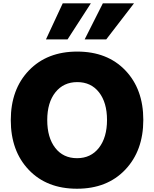

<svg xmlns="http://www.w3.org/2000/svg" viewBox="-20 -1110 941 1173"><path d="M155.8 -72.3Q45.9 -187.5 45.9 -376Q45.9 -564.5 156.7 -679.7Q267.6 -794.9 451.7 -794.9Q635.7 -794.9 745.6 -680.2Q855.5 -565.4 855.5 -377.4Q855.5 -189.5 745.1 -73.2Q634.8 43 450.2 43Q265.6 43 155.8 -72.3ZM260.7 -869.1 363.3 -1089.8H535.2L392.6 -869.1ZM318.4 -545.9Q268.6 -483.4 268.6 -376.5Q268.6 -269.5 317.4 -206.5Q366.2 -143.6 450.7 -143.6Q535.2 -143.6 584.5 -207Q633.8 -270.5 633.8 -377Q633.8 -483.4 585 -545.9Q536.1 -608.4 452.1 -608.4Q368.2 -608.4 318.4 -545.9ZM497.1 -869.1 608.4 -1089.8H798.8L628.9 -869.1Z"/></svg>

Font: GenEi M Gothic v2 Black
Style: Regular
Weight: 900
Version: Version 2.0